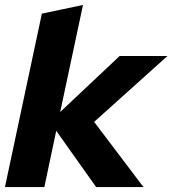

<svg xmlns="http://www.w3.org/2000/svg" viewBox="-27 -755 696 775"><path d="M-7 0 142 -700 308 -735 216 -303 456 -529H649L353 -263L552 0H361L200 -227L152 0Z"/></svg>

Font: Red Hat Display Black
Style: Italic
Weight: 900
Italic angle: -12°
Designer: Pentagram, MCKL
Foundry: Pentagram, MCKL
Version: Version 1.023; ttfautohint (v1.8.3)